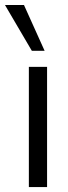

<svg xmlns="http://www.w3.org/2000/svg" viewBox="-52 -757 275 777"><path d="M64.8 0V-486.3H138.5V0ZM76.9 -551.3 -31.9 -736.8H45L128.6 -551.3Z"/></svg>

Font: Nunito Sans 12pt ExtraLight Condensed
Style: Regular
Weight: 200
Width: 3
Version: Version 3.101;gftools[0.9.27]